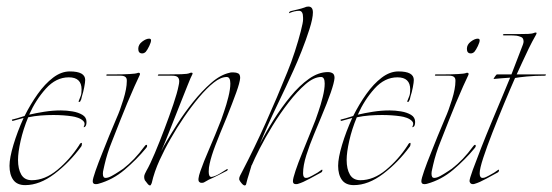

<svg xmlns="http://www.w3.org/2000/svg" viewBox="-20 -552 1686 586"><path d="M57 13Q32 13 20.5 -3Q9 -19 9 -46Q9 -70 21 -110Q33 -150 52 -192L19 -183Q17 -183 16.5 -185Q16 -187 17 -187Q22 -188 32 -191Q42 -194 55 -198Q73 -234 95 -265Q117 -296 142 -315Q167 -334 193 -334Q240 -334 240 -308Q240 -301 237 -285.5Q234 -270 230 -258Q229 -255 228.5 -251.5Q228 -248 226 -245Q225 -241 222 -241Q219 -241 220 -243Q224 -253 226.5 -259.5Q229 -266 229 -279Q229 -316 190 -316Q151 -316 120 -281.5Q89 -247 69 -202Q90 -207 115.5 -211Q141 -215 166 -215Q183 -215 201 -212Q219 -209 231.5 -201.5Q244 -194 244 -180Q244 -168 239 -165Q234 -162 236 -166Q241 -176 234.5 -182.5Q228 -189 218 -192.5Q208 -196 200 -197Q187 -199 172.5 -200Q158 -201 143 -201Q124 -201 104.5 -199.5Q85 -198 66 -194Q51 -158 43 -122.5Q35 -87 35 -64Q35 -36 45 -19Q55 -2 77 -2Q117 -2 155 -33.5Q193 -65 221 -108Q225 -116 229 -116Q230 -116 230 -113Q230 -108 228 -105Q192 -56 146.5 -21.5Q101 13 57 13Z M414 -389Q402 -389 402 -403Q402 -416 414 -425Q426 -434 435 -434Q441 -434 441 -429Q441 -423 435.5 -411.5Q430 -400 425 -394Q420 -389 414 -389ZM272 10Q263 10 263 1Q263 -6 271.5 -30.5Q280 -55 293 -87Q302 -110 313 -137Q324 -164 336 -192Q346 -214 356.5 -248Q367 -282 367 -304V-307Q367 -321 348 -321H307Q304 -321 304.5 -323Q305 -325 307 -325Q315 -325 335.5 -325Q356 -325 375 -326Q394 -327 399 -329Q400 -329 400.5 -329.5Q401 -330 402 -330Q410 -330 406 -322Q401 -312 390.5 -288.5Q380 -265 368.5 -237.5Q357 -210 348 -187Q335 -153 321 -118.5Q307 -84 299 -49Q298 -43 296 -35.5Q294 -28 294 -22Q294 -9 302 -9Q310 -9 321 -15Q332 -21 342.5 -28Q353 -35 356 -37Q391 -64 420 -104Q424 -110 427 -110Q429 -110 429 -107Q429 -103 425 -99Q397 -65 360.5 -34Q324 -3 280 9Q277 10 272 10Z M438 14Q434 14 429 7Q424 0 422 -2Q421 -4 420.5 -7Q420 -10 420 -12Q420 -17 422.5 -22Q425 -27 427 -31Q438 -50 452.5 -84.5Q467 -119 482 -158.5Q497 -198 509 -233.5Q521 -269 525 -290Q526 -294 526.5 -297.5Q527 -301 527 -304Q527 -312 522.5 -316.5Q518 -321 505 -321H464Q461 -321 462 -323Q463 -325 465 -325H496Q514 -325 533.5 -325.5Q553 -326 559 -329Q563 -331 566 -330Q569 -329 567 -325Q563 -318 552.5 -291.5Q542 -265 528 -230Q514 -195 500 -159Q486 -123 474 -95Q473 -94 473 -92Q480 -107 488 -120Q501 -142 522 -175Q543 -208 569.5 -241Q596 -274 624.5 -299Q653 -324 681 -330Q684 -331 687 -331Q690 -331 693 -331Q701 -331 707 -328Q713 -325 713 -314Q712 -300 701 -269.5Q690 -239 672 -194Q649 -139 637 -107.5Q625 -76 620 -53Q617 -41 617 -28Q617 -11 626 -12Q637 -14 650.5 -22Q664 -30 673 -36H674Q674 -36 674.5 -36Q675 -36 675 -35Q675 -31 669 -29Q665 -27 647.5 -18Q630 -9 618 -4L602 5Q599 6 596 6Q592 6 590.5 5Q589 4 588 3Q582 -2 591.5 -29.5Q601 -57 619 -98.5Q637 -140 655 -186Q657 -192 664 -212Q671 -232 677 -256Q683 -280 683 -297Q683 -317 672 -317Q654 -317 632.5 -300Q611 -283 587.5 -255Q564 -227 541.5 -194Q519 -161 501 -129Q483 -98 467 -63Q451 -28 443 7L440 13Q439 14 438 14Z M727 14Q723 14 717.5 7.5Q712 1 711 -2Q710 -3 710 -6Q710 -11 713 -16.5Q716 -22 719 -28Q757 -101 791.5 -178Q826 -255 857 -332Q869 -361 880 -395Q891 -429 898 -456.5Q905 -484 905 -492V-498Q905 -519 893 -519Q879 -519 863 -512Q861 -511 862.5 -514Q864 -517 867 -518Q875 -520 888 -523Q901 -526 909 -529Q915 -532 921 -532Q935 -532 935 -514Q935 -496 924.5 -463Q914 -430 900.5 -396Q887 -362 876 -338Q854 -289 825.5 -230Q797 -171 773 -112Q791 -148 815 -186Q839 -224 866.5 -257.5Q894 -291 923 -311.5Q952 -332 981 -332Q989 -332 995 -328.5Q1001 -325 1001 -314Q1000 -300 989.5 -269.5Q979 -239 960 -194Q951 -172 938 -141Q925 -110 915 -78.5Q905 -47 905 -23Q905 -9 914 -9Q919 -9 924 -11.5Q929 -14 933 -16Q941 -20 949 -25Q957 -30 962 -34H963Q964 -34 964 -33.5Q964 -33 964 -33Q964 -27 959 -25Q946 -18 925 -6.5Q904 5 890 9Q888 10 883 10Q874 10 874 1Q874 -7 882 -31Q890 -55 902.5 -85.5Q915 -116 926 -143.5Q937 -171 943 -186Q945 -192 952 -212Q959 -232 965 -256Q971 -280 971 -297Q971 -317 960 -317Q938 -317 912.5 -295Q887 -273 861 -239.5Q835 -206 812 -168.5Q789 -131 772.5 -98.5Q756 -66 749 -49Q749 -48 748.5 -48Q748 -48 748 -48Q744 -33 739.5 -19.5Q735 -6 732 7Q731 14 727 14Z M1060 13Q1035 13 1023.5 -3Q1012 -19 1012 -46Q1012 -70 1024 -110Q1036 -150 1055 -192L1022 -183Q1020 -183 1019.5 -185Q1019 -187 1020 -187Q1025 -188 1035 -191Q1045 -194 1058 -198Q1076 -234 1098 -265Q1120 -296 1145 -315Q1170 -334 1196 -334Q1243 -334 1243 -308Q1243 -301 1240 -285.5Q1237 -270 1233 -258Q1232 -255 1231.5 -251.5Q1231 -248 1229 -245Q1228 -241 1225 -241Q1222 -241 1223 -243Q1227 -253 1229.5 -259.5Q1232 -266 1232 -279Q1232 -316 1193 -316Q1154 -316 1123 -281.5Q1092 -247 1072 -202Q1093 -207 1118.5 -211Q1144 -215 1169 -215Q1186 -215 1204 -212Q1222 -209 1234.5 -201.5Q1247 -194 1247 -180Q1247 -168 1242 -165Q1237 -162 1239 -166Q1244 -176 1237.5 -182.5Q1231 -189 1221 -192.5Q1211 -196 1203 -197Q1190 -199 1175.5 -200Q1161 -201 1146 -201Q1127 -201 1107.5 -199.5Q1088 -198 1069 -194Q1054 -158 1046 -122.5Q1038 -87 1038 -64Q1038 -36 1048 -19Q1058 -2 1080 -2Q1120 -2 1158 -33.5Q1196 -65 1224 -108Q1228 -116 1232 -116Q1233 -116 1233 -113Q1233 -108 1231 -105Q1195 -56 1149.5 -21.5Q1104 13 1060 13Z M1417 -389Q1405 -389 1405 -403Q1405 -416 1417 -425Q1429 -434 1438 -434Q1444 -434 1444 -429Q1444 -423 1438.5 -411.5Q1433 -400 1428 -394Q1423 -389 1417 -389ZM1275 10Q1266 10 1266 1Q1266 -6 1274.5 -30.5Q1283 -55 1296 -87Q1305 -110 1316 -137Q1327 -164 1339 -192Q1349 -214 1359.5 -248Q1370 -282 1370 -304V-307Q1370 -321 1351 -321H1310Q1307 -321 1307.5 -323Q1308 -325 1310 -325Q1318 -325 1338.5 -325Q1359 -325 1378 -326Q1397 -327 1402 -329Q1403 -329 1403.5 -329.5Q1404 -330 1405 -330Q1413 -330 1409 -322Q1404 -312 1393.5 -288.5Q1383 -265 1371.5 -237.5Q1360 -210 1351 -187Q1338 -153 1324 -118.5Q1310 -84 1302 -49Q1301 -43 1299 -35.5Q1297 -28 1297 -22Q1297 -9 1305 -9Q1313 -9 1324 -15Q1335 -21 1345.5 -28Q1356 -35 1359 -37Q1394 -64 1423 -104Q1427 -110 1430 -110Q1432 -110 1432 -107Q1432 -103 1428 -99Q1400 -65 1363.5 -34Q1327 -3 1283 9Q1280 10 1275 10Z M1423 10Q1415 10 1413 1Q1413 -6 1423 -33.5Q1433 -61 1448.5 -100.5Q1464 -140 1481.5 -182Q1499 -224 1514 -259.5Q1529 -295 1537 -315Q1523 -314 1509 -313Q1495 -312 1487 -311Q1485 -310 1490 -317.5Q1495 -325 1497 -325H1541L1576 -416Q1578 -422 1578 -425Q1578 -436 1570.5 -439Q1563 -442 1557 -443Q1547 -444 1538 -444Q1529 -444 1518 -444Q1514 -444 1515 -446Q1516 -448 1519 -448H1562Q1579 -448 1592 -448.5Q1605 -449 1611 -452Q1621 -455 1616 -446Q1604 -425 1594 -404.5Q1584 -384 1574 -362L1557 -325H1644Q1647 -325 1646 -323Q1645 -321 1643 -321Q1613 -321 1587.5 -318.5Q1562 -316 1552 -314Q1537 -280 1518.5 -235.5Q1500 -191 1483 -147.5Q1466 -104 1455 -70.5Q1444 -37 1444 -23Q1444 -9 1453 -9Q1458 -9 1463 -11.5Q1468 -14 1472 -16Q1480 -20 1488 -25Q1496 -30 1501 -34H1502Q1503 -34 1503 -33.5Q1503 -33 1503 -33Q1503 -27 1498 -25Q1485 -18 1464 -6.5Q1443 5 1429 9Q1427 10 1423 10Z"/></svg>

Font: Explora
Style: Regular
Weight: 400
Designer: Robert E. Leuschke
Foundry: Robert E. Leuschke
Version: Version 1.010